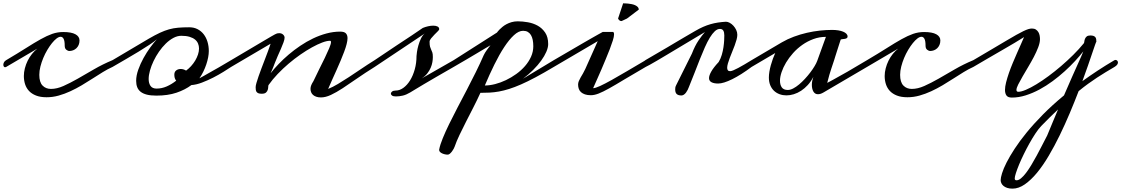

<svg xmlns="http://www.w3.org/2000/svg" viewBox="-37 -560 6699 1147"><path d="M0 -160.2Q-3.4 -158.2 -6.3 -158.2Q-11.2 -158.2 -14.2 -162.6Q-17.1 -167 -17.1 -173.3Q-17.1 -180.2 -13.2 -187.7Q-9.3 -195.3 0 -200.7Q69.3 -241.7 118.4 -272.9Q167.5 -304.2 205.6 -325.4Q243.7 -346.7 275.1 -357.7Q306.6 -368.7 340.8 -368.7Q389.6 -368.7 413.8 -355.2Q438 -341.8 438 -318.4Q438 -303.2 432.9 -291.5Q427.7 -279.8 419.2 -271.7Q410.6 -263.7 399.7 -259.5Q388.7 -255.4 377.4 -255.4Q368.7 -255.4 359.1 -262.9Q349.6 -270.5 349.6 -286.6Q349.6 -315.9 343 -328.1Q336.4 -340.3 325.2 -340.3Q314.5 -340.3 301 -330.1Q287.6 -319.8 273.4 -302.2Q259.3 -284.7 245.6 -261.7Q231.9 -238.8 221.4 -213.4Q210.9 -188 204.3 -162.1Q197.8 -136.2 197.8 -112.8Q197.8 -68.8 217.3 -48.8Q236.8 -28.8 267.6 -28.8Q302.7 -28.8 342.3 -46.4Q381.8 -64 427.2 -89.8Q472.7 -115.7 524.2 -145.8Q575.7 -175.8 635.3 -200.7Q641.1 -203.6 645 -203.6Q655.3 -203.6 655.3 -191.4Q655.3 -184.6 650.6 -175Q646 -165.5 635.3 -160.2Q606.9 -147.5 577.1 -129.2Q547.4 -110.8 515.9 -90.6Q484.4 -70.3 451.2 -50.5Q418 -30.8 383.5 -14.9Q349.1 1 313.5 11Q277.8 21 241.2 21Q204.1 21 178.2 10.7Q152.3 0.5 136.2 -16.8Q120.1 -34.2 112.8 -57.1Q105.5 -80.1 105.5 -106Q105.5 -128.4 111.6 -152.1Q117.7 -175.8 128.4 -197.5Q139.2 -219.2 154.1 -237.8Q168.9 -256.3 186 -269.5Z M1093.8 -397Q1121.6 -397 1143.3 -385.7Q1165 -374.5 1179.9 -355.2Q1194.8 -335.9 1202.6 -310.1Q1210.4 -284.2 1210.4 -254.9Q1210.4 -237.8 1206.5 -217.3Q1202.6 -196.8 1195.3 -175Q1188 -153.3 1177.5 -131.8Q1167 -110.4 1154.3 -92.3Q1163.6 -97.2 1176.8 -104.5Q1189.9 -111.8 1204.8 -120.4Q1219.7 -128.9 1236.1 -138.2Q1252.4 -147.5 1268.1 -156.2L1343.8 -200.7Q1347.2 -202.6 1353 -202.6Q1364.3 -202.6 1364.3 -190.9Q1364.3 -174.8 1343.8 -160.2Q1326.2 -148.4 1297.9 -130.9Q1269.5 -113.3 1236.6 -96.4Q1203.6 -79.6 1169.7 -66.7Q1135.7 -53.7 1106.4 -51.8Q1068.4 -23.4 1017.1 -6.1Q965.8 11.2 897.5 11.2Q863.8 11.2 840.6 5.4Q817.4 -0.5 803.2 -11.7Q789.1 -22.9 782.7 -39.3Q776.4 -55.7 776.4 -77.1Q776.4 -108.4 789.1 -144Q801.8 -179.7 820.6 -213.6Q839.4 -247.6 860.8 -276.9Q882.3 -306.2 899.9 -325.2Q884.3 -311.5 855.7 -292.5Q827.1 -273.4 791.3 -251.7Q755.4 -230 715.1 -206.5Q674.8 -183.1 635.3 -160.2Q629.4 -157.7 624.5 -157.7Q618.2 -157.7 614.7 -161.4Q611.3 -165 611.3 -170.9Q611.3 -177.7 616.9 -185.3Q622.6 -192.9 635.3 -200.7Q709.5 -244.1 761.7 -275.6Q814 -307.1 852.1 -329.1Q890.1 -351.1 918.5 -364.3Q946.8 -377.4 972.9 -384.8Q999 -392.1 1027.3 -394.5Q1055.7 -397 1093.8 -397ZM898.4 -30.8Q929.2 -30.8 958.5 -43.5Q987.8 -56.2 1015.6 -78.1Q1009.3 -85.4 1006.8 -94.7Q1004.4 -104 1004.4 -113.8Q1004.4 -130.9 1015.6 -139.4Q1026.9 -147.9 1042.5 -147.9Q1059.1 -147.9 1074.7 -138.2Q1090.3 -149.4 1104.5 -165Q1118.7 -180.7 1129.2 -198.2Q1139.6 -215.8 1145.8 -234.4Q1151.9 -252.9 1151.9 -270.5Q1151.9 -285.6 1146.2 -299.6Q1140.6 -313.5 1128.2 -323.7Q1115.7 -334 1095.5 -340.1Q1075.2 -346.2 1046.4 -346.2Q1022.5 -346.2 998.8 -333.5Q975.1 -320.8 953.4 -299.6Q931.6 -278.3 912.8 -251.2Q894 -224.1 880.4 -195.3Q866.7 -166.5 858.9 -138.7Q851.1 -110.8 851.1 -87.9Q851.1 -62.5 862.3 -46.6Q873.5 -30.8 898.4 -30.8Z M1934.1 -316.4Q1915.5 -316.4 1887.7 -305.9Q1859.9 -295.4 1826.7 -277.1Q1793.5 -258.8 1757.6 -233.9Q1721.7 -209 1687.3 -179.7Q1652.8 -150.4 1621.8 -117.9Q1590.8 -85.4 1567.9 -52.7Q1565.4 -50.3 1565.4 -41.7Q1565.4 -33.2 1562.7 -23.9Q1560.1 -14.6 1552.2 -7.3Q1544.4 0 1526.4 0Q1513.7 0 1506.6 -2.9Q1499.5 -5.9 1495.8 -11Q1492.2 -16.1 1491.2 -23.2Q1490.2 -30.3 1490.2 -39.1Q1490.2 -47.9 1495.1 -64.9Q1500 -82 1507.8 -104.5Q1515.6 -127 1525.4 -152.8Q1535.2 -178.7 1545.2 -204.6Q1555.2 -230.5 1564.2 -254.9Q1573.2 -279.3 1579.6 -298.8L1343.8 -160.2Q1341.3 -159.7 1339.6 -159.4Q1337.9 -159.2 1336.9 -159.2Q1330.1 -159.2 1326.9 -162.8Q1323.7 -166.5 1323.7 -171.9Q1323.7 -178.7 1328.9 -186.8Q1334 -194.8 1343.8 -200.7Q1417 -244.1 1464.6 -272.2Q1512.2 -300.3 1541 -317.4Q1569.8 -334.5 1584.2 -342.8Q1598.6 -351.1 1606 -355Q1612.8 -358.9 1618.4 -360.4Q1624 -361.8 1630.9 -361.8Q1645 -361.8 1654.1 -353.5Q1663.1 -345.2 1663.1 -335Q1663.1 -324.7 1656.7 -306.9Q1650.4 -289.1 1641.1 -268.1Q1631.8 -247.1 1622.1 -225.3Q1612.3 -203.6 1605.5 -185.1Q1602.5 -177.7 1600.8 -173.1Q1599.1 -168.5 1596.9 -162.6Q1594.7 -156.7 1590.8 -147.7Q1586.9 -138.7 1579.6 -122.6Q1600.1 -148.9 1627.7 -177.7Q1655.3 -206.5 1687.7 -234.1Q1720.2 -261.7 1757.1 -286.6Q1793.9 -311.5 1833.3 -330.3Q1872.6 -349.1 1913.6 -360.1Q1954.6 -371.1 1995.1 -371.1Q2020 -371.1 2029.5 -360.6Q2039.1 -350.1 2039.1 -332Q2039.1 -317.4 2033.7 -296.4Q2028.3 -275.4 2019 -250.7Q2009.8 -226.1 1998 -198Q1986.3 -169.9 1973.4 -141.4Q1960.4 -112.8 1947.5 -84Q1934.6 -55.2 1923.3 -28.8Q1951.2 -40 1981.4 -58.1Q2011.7 -76.2 2046.1 -98.6Q2080.6 -121.1 2118.9 -147.2Q2157.2 -173.3 2201.2 -200.7Q2204.6 -202.6 2210.4 -202.6Q2222.2 -202.6 2222.2 -189.5Q2222.2 -182.6 2216.8 -174.6Q2211.4 -166.5 2201.2 -160.2Q2143.1 -124 2096.2 -91.3Q2049.3 -58.6 2010.5 -33.2Q1971.7 -7.8 1939.7 7.1Q1907.7 22 1880.4 22Q1863.8 22 1852.1 17.8Q1840.3 13.7 1832.8 6.8Q1825.2 0 1821.5 -9.5Q1817.9 -19 1817.9 -29.3Q1817.9 -40.5 1822.5 -51.5Q1827.1 -62.5 1835.4 -75.2Q1850.6 -108.4 1869.1 -144.8Q1887.7 -181.2 1903.3 -213.9Q1918.9 -246.6 1929.7 -272Q1940.4 -297.4 1940.4 -308.6Q1940.4 -316.4 1934.1 -316.4Z M2529.3 -311Q2529.3 -290.5 2532.2 -280.8Q2535.2 -271 2538.8 -263.4Q2542.5 -255.9 2545.7 -246.8Q2548.8 -237.8 2548.8 -218.8Q2548.8 -205.6 2546.1 -189.2Q2543.5 -172.9 2536.1 -155.5Q2528.8 -138.2 2515.6 -121.3Q2502.4 -104.5 2481.9 -91.3L2673.3 -200.7Q2676.8 -202.6 2680.2 -202.6Q2685.5 -202.6 2689.7 -198.5Q2693.8 -194.3 2693.8 -187.5Q2693.8 -182.1 2689.2 -174.3Q2684.6 -166.5 2673.3 -160.2Q2613.3 -126 2570.1 -100.8Q2526.9 -75.7 2496.3 -57.6Q2465.8 -39.6 2446.3 -27.6Q2426.8 -15.6 2413.6 -7.8Q2390.1 6.3 2369.1 11.2Q2348.1 16.1 2327.6 16.1Q2312 16.1 2304.9 10.7Q2297.9 5.4 2298.1 -1.2Q2298.3 -7.8 2305.7 -13.4Q2313 -19 2326.7 -19Q2350.6 -19 2373 -35.4Q2395.5 -51.8 2412.8 -79.8Q2430.2 -107.9 2440.7 -145.5Q2451.2 -183.1 2451.2 -225.1Q2451.2 -231.4 2453.9 -249.5Q2456.5 -267.6 2462.4 -288.6Q2468.3 -309.6 2477.8 -329.6Q2487.3 -349.6 2500.5 -359.9L2201.2 -160.2Q2196.3 -156.7 2190.9 -156.7Q2185.5 -156.7 2182.1 -160.6Q2178.7 -164.6 2178.7 -170.4Q2178.7 -177.2 2183.8 -185.5Q2189 -193.8 2201.2 -200.7Q2279.8 -253.9 2333.3 -289.3Q2386.7 -324.7 2420.4 -346.7L2488.8 -393.1Q2503.9 -399.4 2520.5 -403.1Q2537.1 -406.7 2551.3 -406.7Q2566.9 -406.7 2576.9 -401.6Q2586.9 -396.5 2586.9 -385.3Q2586.9 -381.3 2577.9 -372.6Q2568.8 -363.8 2558.1 -352.8Q2547.4 -341.8 2538.3 -330.6Q2529.3 -319.3 2529.3 -311Z M2673.3 -200.7 2932.1 -365.7Q2932.1 -365.7 2936 -371.1Q2939.5 -376 2946.8 -383.3Q2954.1 -390.6 2964.6 -399.4Q2975.1 -408.2 2988.8 -415.5Q3002.4 -422.9 3019.3 -427.7Q3036.1 -432.6 3056.2 -432.6Q3084.5 -432.6 3116.5 -427Q3148.4 -421.4 3175.3 -406.5Q3202.1 -391.6 3220 -365Q3237.8 -338.4 3237.8 -296.4Q3237.8 -276.4 3226.8 -250.7Q3215.8 -225.1 3196 -197.8Q3176.3 -170.4 3148.4 -142.6Q3120.6 -114.7 3087.4 -89.8L3271.5 -200.7Q3274.9 -202.1 3278.8 -202.1Q3284.2 -202.1 3287.4 -198.2Q3290.5 -194.3 3290.5 -188.5Q3290.5 -181.6 3285.9 -173.8Q3281.2 -166 3271.5 -160.2Q3210.9 -124 3162.8 -98.4Q3114.7 -72.8 3075.7 -55.7Q3036.6 -38.6 3004.6 -28.6Q2972.7 -18.6 2944.1 -13.4Q2915.5 -8.3 2888.7 -6.8Q2861.8 -5.4 2833 -5.4Q2813 38.6 2790.5 82.3Q2768.1 126 2747.1 167.2Q2726.1 208.5 2708 246.3Q2689.9 284.2 2678.7 316.9Q2677.2 321.3 2673.1 329.1Q2668.9 336.9 2663.1 344.7Q2657.2 352.5 2650.6 358.2Q2644 363.8 2637.7 363.8Q2629.4 363.8 2620.6 361.8Q2611.8 359.9 2604 356.2Q2596.2 352.5 2591.3 347.4Q2586.4 342.3 2586.4 335.4Q2586.4 332.5 2586.9 332Q2592.3 304.2 2608.2 265.4Q2624 226.6 2646.7 180.2Q2669.4 133.8 2696.5 82Q2723.6 30.3 2751.5 -22.9Q2779.3 -76.2 2805.4 -128.9Q2831.5 -181.6 2852.5 -230Q2855.5 -237.3 2860.6 -245.1Q2865.7 -252.9 2871.3 -261Q2877 -269 2882.8 -276.4Q2888.7 -283.7 2893.1 -289.6Q2884.8 -285.2 2863.3 -272.2Q2841.8 -259.3 2811.8 -241.5Q2781.7 -223.6 2745.8 -202.4Q2710 -181.2 2673.3 -160.2Q2670.4 -158.7 2668 -158.7Q2662.6 -158.7 2658.2 -163.3Q2653.8 -168 2653.8 -174.8Q2653.8 -180.7 2658.2 -187.5Q2662.6 -194.3 2673.3 -200.7ZM3087.9 -376Q3061.5 -376 3033 -349.6Q3004.4 -323.2 2975.1 -278.6Q2945.8 -233.9 2916.5 -174.6Q2887.2 -115.2 2859.4 -49.3Q2888.2 -49.3 2920.7 -57.6Q2953.1 -65.9 2985.4 -81.3Q3017.6 -96.7 3047.1 -117.9Q3076.7 -139.2 3099.4 -165.3Q3122.1 -191.4 3135.5 -221.4Q3148.9 -251.5 3148.9 -283.7Q3148.9 -304.7 3145.5 -321.5Q3142.1 -338.4 3134.8 -350.6Q3127.4 -362.8 3116 -369.4Q3104.5 -376 3087.9 -376Z M3820.3 -160.2Q3744.6 -116.7 3691.9 -84.7Q3639.2 -52.7 3602.1 -32Q3564.9 -11.2 3539.3 -1.2Q3513.7 8.8 3492.7 8.8Q3472.2 8.8 3457.8 3.9Q3443.4 -1 3434.1 -9.3Q3424.8 -17.6 3420.7 -29.3Q3416.5 -41 3416.5 -54.7Q3416.5 -64.9 3420.9 -75.7Q3425.3 -86.4 3431.9 -97.7Q3438.5 -108.9 3445.8 -121.3Q3453.1 -133.8 3459.5 -147.9L3533.7 -314L3271.5 -160.2Q3265.1 -157.7 3262.7 -157.7Q3256.8 -157.7 3252.2 -161.6Q3247.6 -165.5 3247.6 -171.9Q3247.6 -177.7 3252.7 -185.1Q3257.8 -192.4 3271.5 -200.7L3397.9 -274.4Q3422.9 -289.1 3448.2 -303.7Q3473.6 -318.4 3495.8 -331.1Q3518.1 -343.8 3535.9 -353.8Q3553.7 -363.8 3563.5 -369.1H3626.5Q3628.4 -367.7 3629.9 -364.3Q3631.3 -360.8 3631.3 -354Q3631.3 -341.3 3624 -318.1Q3616.7 -294.9 3605.7 -266.1Q3594.7 -237.3 3581.3 -205.8Q3567.9 -174.3 3556.2 -146Q3544.4 -118.2 3531.7 -90.3Q3519 -62.5 3506.3 -33.2Q3519.5 -33.2 3548.1 -46.4Q3576.7 -59.6 3617.4 -82.3Q3658.2 -105 3709.7 -135.5Q3761.2 -166 3820.3 -200.7Q3822.3 -202.6 3827.6 -202.6Q3833.5 -202.6 3838.6 -198.7Q3843.8 -194.8 3843.8 -188Q3843.8 -182.1 3838.6 -175Q3833.5 -168 3820.3 -160.2ZM3685.5 -540Q3688.5 -540 3696.5 -539.8Q3704.6 -539.6 3714.8 -538.6Q3725.1 -537.6 3736.3 -535.4Q3747.6 -533.2 3756.8 -529.1Q3766.1 -524.9 3772.5 -518.6Q3778.8 -512.2 3779.3 -502.9L3708.5 -449.2L3676.3 -434.1Q3667.5 -434.1 3662.6 -439Q3657.7 -443.8 3655.3 -449.2Z M4367.7 -352.1Q4367.7 -339.8 4363.3 -323.5Q4358.9 -307.1 4352.1 -288.8Q4345.2 -270.5 4337.4 -251.5Q4329.6 -232.4 4322.8 -214.6Q4315.9 -196.8 4311.5 -181.2Q4307.1 -165.5 4307.1 -154.8Q4307.1 -145.5 4311.3 -140.1Q4315.4 -134.8 4324.7 -134.8Q4331.5 -134.8 4344 -139.9Q4356.4 -145 4373.3 -154.1Q4390.1 -163.1 4410.4 -175Q4430.7 -187 4453.1 -200.7Q4458 -203.6 4462.9 -203.6Q4468.3 -203.6 4472.4 -199.7Q4476.6 -195.8 4476.6 -189.9Q4476.6 -183.6 4471.2 -176.5Q4465.8 -169.4 4453.1 -160.2Q4389.6 -112.8 4337.2 -86.9Q4284.7 -61 4253.4 -61Q4228 -61 4213.4 -68.8Q4198.7 -76.7 4198.7 -93.3Q4198.7 -108.9 4212.2 -132.8Q4225.6 -156.7 4256.3 -189.5Q4268.1 -209 4274.9 -232.2Q4281.7 -255.4 4284.9 -277.6Q4288.1 -299.8 4289.1 -318.6Q4290 -337.4 4290 -348.6Q4290 -367.2 4283.9 -377.2Q4277.8 -387.2 4263.7 -387.2Q4248 -387.2 4233.2 -373.3Q4218.3 -359.4 4203.4 -335Q4188.5 -310.5 4173.8 -277.3Q4159.2 -244.1 4143.8 -205.6Q4128.4 -167 4112.3 -125Q4096.2 -83 4078.6 -40.5Q4075.7 -32.2 4071.3 -23.4Q4066.9 -14.6 4061.3 -7.1Q4055.7 0.5 4048.6 5.4Q4041.5 10.3 4033.7 10.3Q4015.1 10.3 4005.9 2Q3996.6 -6.3 3996.6 -25.4Q3996.6 -30.8 3997.3 -36.6Q3998 -42.5 4002 -50.3L4096.2 -239.3Q4114.7 -287.1 4136 -318.4Q4157.2 -349.6 4174.3 -368.7Q4134.3 -344.7 4094.2 -320.8Q4054.2 -296.9 4017.1 -274.7Q3980 -252.4 3947 -232.7Q3914.1 -212.9 3888.2 -197.8Q3862.3 -182.6 3844.7 -172.9Q3827.1 -163.1 3820.3 -160.2Q3816.4 -157.7 3812 -157.7Q3806.6 -157.7 3803 -161.6Q3799.3 -165.5 3799.3 -171.9Q3799.3 -178.7 3804 -186.8Q3808.6 -194.8 3820.3 -201.7L3950.7 -277.8Q3976.1 -293 4002 -308.3Q4027.8 -323.7 4050.5 -336.9Q4073.2 -350.1 4090.8 -360.4Q4108.4 -370.6 4117.7 -376Q4141.1 -389.6 4163.3 -399.4Q4185.5 -409.2 4207.5 -415.5Q4229.5 -421.9 4252.2 -425.3Q4274.9 -428.7 4299.8 -430.2Q4310.5 -430.2 4322.5 -423.6Q4334.5 -417 4344.5 -406Q4354.5 -395 4361.1 -381.1Q4367.7 -367.2 4367.7 -352.1Z M4453.1 -160.2Q4449.7 -158.2 4446.8 -158.2Q4441.9 -158.2 4439.5 -162.4Q4437 -166.5 4437 -172.9Q4437 -179.7 4440.4 -187.5Q4443.8 -195.3 4453.1 -200.7L4633.8 -307.1Q4667.5 -326.7 4705.6 -340.8Q4743.7 -355 4783 -364Q4822.3 -373 4860.8 -377.2Q4899.4 -381.3 4933.6 -381.3Q4953.1 -381.3 4970.2 -378.7Q4987.3 -376 4999.8 -370.8Q5012.2 -365.7 5019.3 -358.4Q5026.4 -351.1 5026.4 -341.8Q5026.4 -335 5021.5 -332Q5016.6 -329.1 5010 -327.9Q5003.4 -326.7 4996.3 -326.2Q4989.3 -325.7 4985.4 -323.7Q4982.4 -314.5 4976.1 -295.2Q4969.7 -275.9 4963.4 -255.6Q4957 -235.4 4951.9 -219.5Q4946.8 -203.6 4946.3 -201.2Q4939.9 -180.7 4929 -149.2Q4918 -117.7 4904.8 -64.9Q4905.3 -64.9 4915.8 -70.6Q4926.3 -76.2 4943.1 -85.4Q4960 -94.7 4981.4 -106.9Q5002.9 -119.1 5025.9 -131.8L5142.6 -200.7Q5149.4 -204.6 5154.3 -204.6Q5159.7 -204.6 5162.6 -200.9Q5165.5 -197.3 5165.5 -191.9Q5165.5 -185.1 5160.2 -176Q5154.8 -167 5142.6 -160.2L4882.8 -7.8Q4873 -2 4864.7 0.5Q4856.4 2.9 4849.6 2.9Q4839.8 2.9 4833 -1.5Q4826.2 -5.9 4821.8 -13.7Q4817.4 -21.5 4815.2 -31.5Q4813 -41.5 4813 -52.7Q4813 -64.9 4815.4 -77.1Q4817.9 -89.4 4821.8 -100.6Q4807.6 -72.8 4788.8 -52.2Q4770 -31.7 4748.8 -17.8Q4727.5 -3.9 4705.1 2.9Q4682.6 9.8 4661.1 9.8Q4639.6 9.8 4620.6 2.9Q4601.6 -3.9 4587.2 -17.3Q4572.8 -30.8 4564.5 -50.8Q4556.2 -70.8 4556.2 -97.2Q4556.2 -112.8 4559.3 -131.8Q4562.5 -150.9 4567.9 -170.4Q4573.2 -189.9 4580.1 -208.7Q4586.9 -227.5 4594.2 -243.2ZM4897 -339.8Q4857.9 -339.8 4822.3 -326.7Q4786.6 -313.5 4756.1 -292Q4725.6 -270.5 4700.9 -242.9Q4676.3 -215.3 4658.9 -186.3Q4641.6 -157.2 4632.1 -128.9Q4622.6 -100.6 4622.6 -78.1Q4622.6 -53.2 4633.5 -37.8Q4644.5 -22.5 4669.4 -22.5Q4684.1 -22.5 4701.4 -31.5Q4718.8 -40.5 4736.6 -55.4Q4754.4 -70.3 4771.7 -89.1Q4789.1 -107.9 4803.7 -127.2Q4818.4 -146.5 4829.3 -164.8Q4840.3 -183.1 4845.2 -196.8Z M5142.6 -160.2Q5139.2 -158.2 5136.2 -158.2Q5131.3 -158.2 5128.4 -162.6Q5125.5 -167 5125.5 -173.3Q5125.5 -180.2 5129.4 -187.7Q5133.3 -195.3 5142.6 -200.7Q5211.9 -241.7 5261 -272.9Q5310.1 -304.2 5348.1 -325.4Q5386.2 -346.7 5417.7 -357.7Q5449.2 -368.7 5483.4 -368.7Q5532.2 -368.7 5556.4 -355.2Q5580.6 -341.8 5580.6 -318.4Q5580.6 -303.2 5575.4 -291.5Q5570.3 -279.8 5561.8 -271.7Q5553.2 -263.7 5542.2 -259.5Q5531.2 -255.4 5520 -255.4Q5511.2 -255.4 5501.7 -262.9Q5492.2 -270.5 5492.2 -286.6Q5492.2 -315.9 5485.6 -328.1Q5479 -340.3 5467.8 -340.3Q5457 -340.3 5443.6 -330.1Q5430.2 -319.8 5416 -302.2Q5401.9 -284.7 5388.2 -261.7Q5374.5 -238.8 5364 -213.4Q5353.5 -188 5346.9 -162.1Q5340.3 -136.2 5340.3 -112.8Q5340.3 -68.8 5359.9 -48.8Q5379.4 -28.8 5410.2 -28.8Q5445.3 -28.8 5484.9 -46.4Q5524.4 -64 5569.8 -89.8Q5615.2 -115.7 5666.7 -145.8Q5718.3 -175.8 5777.8 -200.7Q5783.7 -203.6 5787.6 -203.6Q5797.9 -203.6 5797.9 -191.4Q5797.9 -184.6 5793.2 -175Q5788.6 -165.5 5777.8 -160.2Q5749.5 -147.5 5719.7 -129.2Q5689.9 -110.8 5658.4 -90.6Q5627 -70.3 5593.8 -50.5Q5560.5 -30.8 5526.1 -14.9Q5491.7 1 5456.1 11Q5420.4 21 5383.8 21Q5346.7 21 5320.8 10.7Q5294.9 0.5 5278.8 -16.8Q5262.7 -34.2 5255.4 -57.1Q5248 -80.1 5248 -106Q5248 -128.4 5254.2 -152.1Q5260.3 -175.8 5271 -197.5Q5281.7 -219.2 5296.6 -237.8Q5311.5 -256.3 5328.6 -269.5Z M6621.1 -160.2Q6593.8 -144 6568.1 -128.7Q6542.5 -113.3 6516.6 -96.2Q6490.7 -79.1 6463.6 -59.6Q6436.5 -40 6406.7 -15.6Q6382.3 47.9 6353.8 115.7Q6325.2 183.6 6293.7 248.3Q6262.2 313 6228 370.8Q6193.8 428.7 6158 472.2Q6122.1 515.6 6085.2 541.3Q6048.3 566.9 6011.7 566.9Q5993.2 566.9 5980 562.5Q5966.8 558.1 5958 550.8Q5949.2 543.5 5945.1 534.4Q5940.9 525.4 5940.9 516.1Q5940.9 502 5949.2 474.9Q5957.5 447.8 5976.1 411.1Q5994.6 374.5 6024.2 329.1Q6053.7 283.7 6095.7 232.2Q6137.7 180.7 6193.1 124.5Q6248.5 68.4 6319.3 9.8Q6347.7 -56.2 6367.7 -101.1Q6387.7 -146 6401.1 -175.8Q6414.6 -205.6 6422.4 -223.4Q6430.2 -241.2 6434.6 -252.9Q6414.1 -226.6 6385.7 -195.8Q6357.4 -165 6323.5 -134.3Q6289.6 -103.5 6251.2 -75.2Q6212.9 -46.9 6172.4 -25.1Q6131.8 -3.4 6090.1 9.8Q6048.3 22.9 6007.8 22.9Q5984.4 22.9 5975.6 10.5Q5966.8 -2 5966.8 -22.9Q5966.8 -42 5973.4 -68.1Q5980 -94.2 5990.2 -123.8Q6000.5 -153.3 6013.4 -184.3Q6026.4 -215.3 6039.1 -244.1Q6051.8 -272.9 6062.7 -297.4Q6073.7 -321.8 6080.6 -338.4Q6058.6 -324.2 6025.1 -304.4Q5991.7 -284.7 5951.7 -261.5Q5911.6 -238.3 5866.9 -212.4Q5822.3 -186.5 5777.8 -160.2Q5771 -156.2 5765.6 -156.2Q5759.8 -156.2 5756.1 -159.9Q5752.4 -163.6 5752.4 -169.4Q5752.4 -176.3 5758.1 -184.3Q5763.7 -192.4 5777.8 -200.7Q5841.8 -238.3 5889.9 -266.8Q5938 -295.4 5973.6 -316.4Q6009.3 -337.4 6034.2 -351.6Q6059.1 -365.7 6076.7 -374Q6094.2 -382.3 6106 -386Q6117.7 -389.6 6127.4 -389.6Q6142.1 -389.6 6151.4 -383.5Q6160.6 -377.4 6166.3 -367.9Q6171.9 -358.4 6173.8 -347.4Q6175.8 -336.4 6175.8 -326.2Q6175.8 -305.2 6165.3 -277.6Q6154.8 -250 6139.2 -220.2Q6123.5 -190.4 6105.5 -160.2Q6087.4 -129.9 6071.8 -103Q6056.2 -76.2 6045.7 -55.2Q6035.2 -34.2 6035.2 -22.9Q6035.2 -11.7 6046.4 -11.7Q6064 -11.7 6092 -23.7Q6120.1 -35.6 6154.3 -56.4Q6188.5 -77.1 6226.6 -105.2Q6264.6 -133.3 6302.2 -165.5Q6339.8 -197.8 6374.8 -232.4Q6409.7 -267.1 6438 -301.8Q6439.9 -304.7 6440.7 -312.3Q6441.4 -319.8 6444.6 -327.9Q6447.8 -335.9 6454.8 -342Q6461.9 -348.1 6476.6 -348.1Q6488.8 -348.1 6496.1 -345.2Q6503.4 -342.3 6507.1 -337.2Q6510.7 -332 6511.7 -325Q6512.7 -317.9 6512.7 -309.1Q6512.7 -310.1 6512.2 -310.1Q6511.2 -310.1 6504.9 -292.2Q6498.5 -274.4 6488 -242.9Q6477.5 -211.4 6462.6 -168.5Q6447.8 -125.5 6429.2 -75.2Q6473.6 -107.4 6520.8 -138.4Q6567.9 -169.4 6621.1 -200.7Q6624 -202.1 6627 -202.1Q6632.3 -202.1 6637 -197.8Q6641.6 -193.4 6641.6 -186.5Q6641.6 -180.7 6637 -173.8Q6632.3 -167 6621.1 -160.2ZM6183.1 192.9Q6166.5 210.4 6148.4 237.8Q6130.4 265.1 6112.8 296.6Q6095.2 328.1 6079.1 361.1Q6063 394 6051 422.9Q6039.1 451.7 6032 473.9Q6024.9 496.1 6024.9 505.9Q6024.9 517.1 6035.6 517.1Q6048.3 517.1 6062.7 505.1Q6077.1 493.2 6092.5 472.9Q6107.9 452.6 6124 426Q6140.1 399.4 6156.2 369.6Q6172.4 339.8 6188.2 308.8Q6204.1 277.8 6218.8 249.5Q6237.3 205.1 6253.2 166.5Q6269 127.9 6283.7 93.8Q6237.8 136.7 6183.1 192.9Z"/></svg>

Font: Meddon
Style: Regular
Weight: 400
Designer: Vernon Adams
Foundry: Vernon Adams
Version: Version 1.000